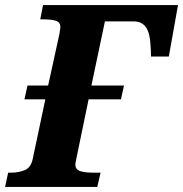

<svg xmlns="http://www.w3.org/2000/svg" viewBox="-43 -734 719 754"><path d="M-23 0 -11 -56H2Q30 -56 54.5 -66Q79 -76 86 -112L135 -344H53L65 -398H146L190 -599Q191 -608 192.5 -615.5Q194 -623 194 -628Q194 -647 176 -652.5Q158 -658 127 -658H115L126 -714H656L620 -512H550Q550 -532 548 -558Q546 -604 530 -627Q514 -650 482 -650H369L316 -398H444L432 -344H305L264 -146Q259 -121 256 -107Q253 -93 253 -88Q253 -68 272 -62Q291 -56 321 -56H352L339 0Z"/></svg>

Font: Noto Serif SemiCondensed ExtraBold
Style: Italic
Weight: 800
Width: 4
Italic angle: -12°
Designer: Monotype Design Team
Foundry: Monotype Imaging Inc.
Version: Version 2.014; ttfautohint (v1.8.4.7-5d5b)